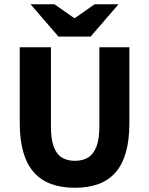

<svg xmlns="http://www.w3.org/2000/svg" viewBox="-20 -875 705 907"><path d="M333.6 12Q270.4 12 221.9 -5.7Q173.3 -23.4 140.2 -60.6Q107.2 -97.8 90.2 -155.8Q73.3 -213.8 73.3 -293.9V-651.8H220.6V-278.7Q220.6 -218.1 233.8 -182.3Q246.9 -146.5 272.2 -130.9Q297.4 -115.3 333.6 -115.3Q370.2 -115.3 396 -130.9Q421.7 -146.5 435.6 -182.3Q449.4 -218.1 449.4 -278.7V-651.8H591.2V-293.9Q591.2 -213.8 574.8 -155.8Q558.4 -97.8 525.9 -60.6Q493.4 -23.4 445.1 -5.7Q396.8 12 333.6 12ZM256.2 -702.1 124.4 -854.7H237.6L330.1 -789.8H334.1L426.7 -854.7H539.8L408 -702.1Z"/></svg>

Font: Source Sans 3
Style: Regular
Weight: 200
Designer: Paul D. Hunt
Foundry: Adobe
Version: Version 3.046;hotconv 1.0.118;makeotfexe 2.5.65603